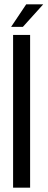

<svg xmlns="http://www.w3.org/2000/svg" viewBox="-20 -860 218 880"><path d="M31 -737H85L178 -840H100ZM40 0H118V-700H40Z"/></svg>

Font: VL Bebas Neue Regular
Style: Regular
Weight: 400
Designer: Ryoichi Tsunekawa
Foundry: Ryoichi Tsunekawa
Version: Version 001.003